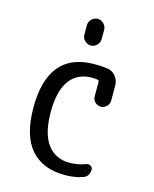

<svg xmlns="http://www.w3.org/2000/svg" viewBox="-113 -816 726 903"><g transform="rotate(15 250.0 -365.0)"><path d="M290 9.8Q181.6 9.8 123.5 -56.6Q65.4 -123 65.4 -259.8Q65.4 -529.3 290 -530.3Q326.2 -530.3 353.5 -526.4Q377.9 -523.4 394 -503.4Q410.2 -483.4 410.2 -458V-384.8Q410.2 -368.2 397.9 -356.4Q385.7 -344.7 369.6 -344.7Q353.5 -344.7 341.8 -356.4Q330.1 -368.2 330.1 -384.8V-455.1Q330.1 -461.9 322.3 -463.9Q306.6 -465.8 294.9 -465.8Q225.6 -465.8 187.5 -414.6Q149.4 -363.3 149.4 -259.8Q149.4 -156.2 188 -104Q226.6 -51.8 294.9 -51.8Q336.9 -51.8 375 -66.4Q385.7 -70.3 395.5 -64.5Q405.3 -58.6 405.3 -47.9Q405.3 -12.7 374 -2.9Q334 9.8 290 9.8ZM292 -698.2V-652.3Q292 -635.7 279.3 -623Q266.6 -610.4 250 -610.4Q233.4 -610.4 220.7 -622.6Q208 -634.8 208 -652.3V-698.2Q208 -714.8 220.7 -727.5Q233.4 -740.2 250 -740.2Q266.6 -740.2 279.3 -727.5Q292 -714.8 292 -698.2Z"/></g></svg>

Font: Rounded Mgen+ 1mn regular
Style: Regular
Weight: 400
Designer: [Source Han Sans]
Ryoko NISHIZUKA  (kana & ideographs); Paul D. Hunt (Latin, Greek & Cyrillic); Wenlong ZHANG  (bopomofo
Version: Version 1.059.20150602